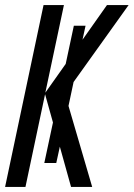

<svg xmlns="http://www.w3.org/2000/svg" viewBox="-20 -734 525 754"><path d="M157 -364 188 -253 154 -94H201L215 -158L259 0H342L249 -318L269 -412L485 -714H400L304 -578L316 -633H270L238 -483L158 -370L231 -714H151L0 0H80Z"/></svg>

Font: Noto Sans Display Condensed
Style: Italic
Weight: 400
Width: 3
Designer: Monotype Design team
Foundry: Monotype Imaging Inc.
Version: 1.000